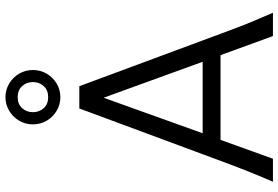

<svg xmlns="http://www.w3.org/2000/svg" viewBox="-179 -846 1025 707"><g transform="rotate(-90 333.5 -492.5)"><path d="M87.4 -173.3 287.6 -712.9H369.6L569.8 -173.3Q591.8 -113.8 606 -79.8Q620.1 -45.9 640.1 0H554.2L483.9 -192.9H171.9L102.5 0H17.6Q50.8 -75.2 87.4 -173.3ZM327.1 -623.5 196.3 -258.8H459.5ZM329.1 -939.9Q303.7 -939.9 288.8 -923.6Q273.9 -907.2 273.9 -883.8Q273.9 -860.4 288.8 -844Q303.7 -827.6 329.1 -827.6Q355 -827.6 369.9 -844Q384.8 -860.4 384.8 -883.8Q384.8 -907.2 369.9 -923.6Q355 -939.9 329.1 -939.9ZM329.1 -984.9Q356.4 -984.9 379.4 -971.2Q402.3 -957.5 415.8 -934.3Q429.2 -911.1 429.2 -883.8Q429.2 -856.4 415.8 -833.3Q402.3 -810.1 379.4 -796.4Q356.4 -782.7 329.1 -782.7Q302.2 -782.7 279.1 -796.4Q255.9 -810.1 242.4 -833.3Q229 -856.4 229 -883.8Q229 -911.1 242.4 -934.3Q255.9 -957.5 279.1 -971.2Q302.2 -984.9 329.1 -984.9Z"/></g></svg>

Font: Lesson One Light
Style: Regular
Weight: 300
Designer: But Ko, Victor Gaultney, Annie Olsen, Julie Remington, Don Collingsworth, Eric Hays, Becca Hirsbrunner
Version: Version 1.100